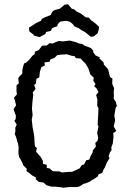

<svg xmlns="http://www.w3.org/2000/svg" viewBox="-20 -866 610 895"><path d="M275 9 265 7 244 5 240 4H220L202 -1L196 -3L183 -15L161 -18L147 -30V-39L130 -48L117 -59L103 -69L105 -79L88 -96L87 -101L76 -123L70 -132L66 -150V-162L67 -179L64 -197L61 -205L55 -227L49 -241L52 -257L51 -270L58 -285L47 -303L53 -311L54 -327L43 -357L55 -375L50 -396L45 -411L59 -426L57 -439V-468L68 -478L65 -500L68 -507L84 -523V-538L86 -549L92 -570L103 -575L116 -587L131 -606L141 -613L143 -625L161 -633L176 -653L198 -654L211 -665L226 -663L240 -670L254 -675L273 -673L306 -677L320 -673L332 -670L349 -663L363 -661L370 -656L377 -652L404 -642L416 -628L413 -625L425 -608L446 -598L443 -594L463 -575L464 -565L478 -550L484 -543L489 -522L493 -507L504 -500L503 -477L506 -468L512 -455L510 -434L511 -422L510 -405L519 -393L525 -372L519 -363L513 -328L514 -320L517 -306L513 -289L510 -277L522 -255L508 -246L509 -228L506 -198L499 -180L500 -166L492 -155L486 -135L491 -130L479 -109L476 -103L468 -84L464 -78L456 -60L439 -53L436 -44L419 -32L407 -26L400 -20L381 -12L369 -9L353 2L340 6H303ZM268 -62 302 -65H316L351 -81L360 -95L372 -100L382 -119L396 -122L402 -138L413 -157L412 -164L427 -183L424 -200L434 -209L438 -223L433 -246L435 -257L439 -277L435 -284L438 -335L439 -361L433 -373L434 -402L428 -423L439 -437L430 -454L419 -464L425 -475L415 -489L417 -504L401 -519L396 -535L392 -547L379 -569L365 -583L356 -593L334 -595L328 -604L314 -606L292 -613L261 -611L247 -609L235 -597L214 -588L211 -578L187 -575L189 -561L173 -553L166 -532L163 -505L150 -499L147 -476L139 -470L146 -452L132 -434L135 -426L131 -389L129 -359L132 -330L128 -308L132 -272L138 -241L140 -226L141 -203L143 -183L152 -176L148 -159L171 -133L180 -115V-102L198 -98V-83L211 -81L226 -68L258 -67ZM165 -693 138 -700 136 -705 117 -719 115 -737 134 -749 149 -759 171 -769 175 -778 191 -786 216 -796 225 -813 237 -820 258 -825 281 -844 297 -846 315 -825 325 -823 336 -813 355 -804 359 -801 380 -785 394 -784 406 -770 409 -769 427 -755 433 -749 442 -741 440 -727 435 -711 418 -697 404 -694 387 -708 374 -718 360 -725 348 -734 327 -743 319 -754 307 -764 290 -769 272 -767 260 -765 249 -753 247 -744 223 -735 217 -722 195 -717 192 -708 179 -701Z"/></svg>

Font: Winky Rough Light
Style: Regular
Weight: 300
Designer: Simon Atzbach
Foundry: typofactur
Version: Version 1.206; ttfautohint (v1.8.4.7-5d5b)